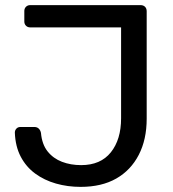

<svg xmlns="http://www.w3.org/2000/svg" viewBox="-20 -720 674 750"><path d="M295 10Q244 10 198.5 -3Q153 -16 117.5 -42Q82 -68 61 -108Q40 -148 38 -202Q38 -211 44 -217.5Q50 -224 60 -224H114Q125 -224 131.5 -217.5Q138 -211 140 -201Q144 -156 166 -128.5Q188 -101 222 -88Q256 -75 297 -75Q373 -75 413 -125Q453 -175 453 -258V-613H98Q88 -613 81.5 -619.5Q75 -626 75 -636V-677Q75 -687 81.5 -693.5Q88 -700 98 -700H529Q540 -700 546.5 -693.5Q553 -687 553 -676V-256Q553 -175 522 -115Q491 -55 434 -22.5Q377 10 295 10Z"/></svg>

Font: Rubik Light
Style: Regular
Weight: 400
Version: Version 2.101